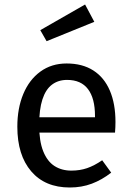

<svg xmlns="http://www.w3.org/2000/svg" viewBox="-20 -821 585 853"><path d="M276 -539Q346 -539 394.5 -508Q443 -477 468 -418.5Q493 -360 493 -279Q493 -256 491 -232H139V-300H402V-306Q402 -384 371 -425Q340 -466 278 -466Q239 -466 211 -445Q183 -424 168.5 -379.5Q154 -335 154 -265Q154 -194 172 -149Q190 -104 222 -83.5Q254 -63 297 -63Q335 -63 367 -74Q399 -85 434 -109L474 -54Q433 -22 388 -5Q343 12 290 12Q180 12 118.5 -60Q57 -132 57 -258Q57 -340 83.5 -403.5Q110 -467 159.5 -503Q209 -539 276 -539ZM358 -801 399 -724 187 -638 159 -687Z"/></svg>

Font: Firava
Style: Regular
Weight: 400
Designer: Carrois Corporate & Edenspiekermann AG
Foundry: Greg Finn Gibson
Version: Version 5.000